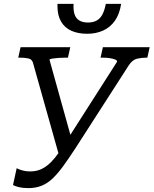

<svg xmlns="http://www.w3.org/2000/svg" viewBox="-20 -953 791 989"><path d="M367 -187Q335 -138 307.5 -100Q280 -62 253.5 -36Q227 -10 196 3Q165 16 126 16Q98 16 77.5 11Q57 6 47 0L66 -87Q70 -84 79 -80.5Q88 -77 102.5 -73.5Q117 -70 134 -70Q161 -70 182 -77.5Q203 -85 223 -100.5Q243 -116 263.5 -141Q284 -166 307 -203L583 -635Q584 -642 573 -646.5Q562 -651 545 -653.5Q528 -656 512 -656H498L510 -710H751L739 -656H734Q709 -656 685.5 -650.5Q662 -645 643 -616ZM353 -221 289 -135 150 -629Q145 -648 126 -652Q107 -656 83 -656H74L86 -710H342L330 -656H313Q297 -656 279 -654.5Q261 -653 248 -651Q235 -649 235 -645ZM276 -933Q276 -930 276 -927.5Q276 -925 276 -921Q276 -874 294.5 -842Q313 -810 347.5 -794.5Q382 -779 429 -779Q475 -779 512 -796Q549 -813 572.5 -847Q596 -881 604 -933H525Q519 -901 508 -879.5Q497 -858 478.5 -847.5Q460 -837 433 -837Q406 -837 388.5 -847.5Q371 -858 364 -879.5Q357 -901 359 -933Z"/></svg>

Font: Roboto Serif
Style: Italic
Weight: 400
Italic angle: -10°
Designer: Greg Gazdowicz
Foundry: Commercial Type
Version: Version 1.008